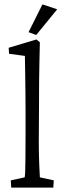

<svg xmlns="http://www.w3.org/2000/svg" viewBox="-20 -857 295 877"><path d="M31.2 0 29.3 -33.2 92.8 -46.9Q94.7 -57.6 95.2 -78.1Q95.7 -98.6 96.2 -136.2Q96.7 -173.8 96.7 -233.4V-355.5Q96.7 -392.6 96.2 -433.1Q95.7 -473.6 95.2 -509.8Q94.7 -545.9 94.2 -570.8Q93.8 -595.7 93.8 -601.6L21.5 -611.3L19.5 -638.7L146.5 -676.8L162.1 -664.1Q161.1 -622.1 160.2 -581.1Q159.2 -540 158.7 -489.7Q158.2 -439.5 158.2 -369.1L157.2 -208Q157.2 -153.3 159.2 -107.4Q161.1 -61.5 162.1 -46.9L225.6 -33.2L223.6 0ZM145.5 -697.3 110.4 -710 173.8 -836.9 241.2 -814.5Z"/></svg>

Font: Crimson Pro Light
Style: Regular
Weight: 300
Designer: Jacques Le Bailly
Foundry: Baron von Fonthausen
Version: Version 1.003